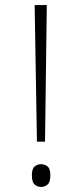

<svg xmlns="http://www.w3.org/2000/svg" viewBox="-20 -734 325 759"><path d="M126 -174 117 -714H165L158 -174ZM142 5Q128 5 117 -4.5Q106 -14 106 -41Q106 -67 117 -76Q128 -85 142 -85Q157 -85 168 -76Q179 -67 179 -41Q179 -14 168 -4.5Q157 5 142 5Z"/></svg>

Font: Noto Serif Hebrew ExtraLight
Style: Regular
Weight: 250
Version: Version 2.003